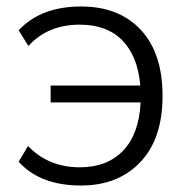

<svg xmlns="http://www.w3.org/2000/svg" viewBox="-20 -569 584 598"><path d="M232.4 8.8Q104.5 8.8 38.1 -65.4L67.4 -114.3Q130.9 -47.9 228.5 -47.9Q313.5 -47.9 363.3 -99.6Q413.1 -151.4 418 -250H137.7V-302.7H417Q409.2 -393.6 361.3 -442.9Q313.5 -492.2 228.5 -492.2Q128.9 -492.2 68.4 -425.8L38.1 -474.6Q107.4 -548.8 232.4 -548.8Q350.6 -548.8 418.5 -476.1Q486.3 -403.3 486.3 -270.5Q486.3 -136.7 417 -64Q347.7 8.8 232.4 8.8Z"/></svg>

Font: Min Sans Light
Style: Regular
Weight: 300
Designer: Jinseong-Kim, NotoSansCJK, Nunito
Foundry: Jinseong-Kim
Version: Version 1.400;Glyphs 3.1.2 (3151)